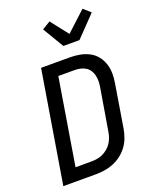

<svg xmlns="http://www.w3.org/2000/svg" viewBox="-177 -1089 954 1188"><g transform="rotate(-20 300.0 -495.5)"><path d="M29 0 150 -735H340Q373 -735 405 -729Q437 -723 465 -708.5Q493 -694 512.5 -670Q532 -646 542 -616Q552 -586 552.5 -553Q553 -520 547 -487L501 -206Q496 -177 485.5 -148.5Q475 -120 456.5 -95Q438 -70 413 -51Q388 -32 359.5 -20.5Q331 -9 302 -4.5Q273 0 244 0ZM140 -84H244Q263 -84 282 -87Q301 -90 318.5 -98Q336 -106 352 -119Q368 -132 379 -148.5Q390 -165 396.5 -183Q403 -201 406 -220L453 -501Q456 -520 456 -539Q456 -558 451.5 -576Q447 -594 437 -609Q427 -624 411.5 -633.5Q396 -643 377.5 -647Q359 -651 340 -651H233ZM326 -815 243 -954 297 -987 387 -872 516 -991 562 -950 432 -815Z"/></g></svg>

Font: Iosevka Custom Medium Oblique
Style: Regular
Weight: 500
Italic angle: -9°
Designer: Belleve Invis
Foundry: Belleve Invis
Version: Version 27.0.1